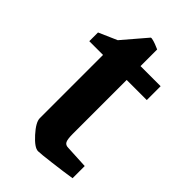

<svg xmlns="http://www.w3.org/2000/svg" viewBox="-181 -605 670 670"><g transform="rotate(45 154.5 -269.5)"><path d="M147 9.8Q129.4 9.8 99.6 -23.2Q69.8 -56.2 69.8 -76.2V-388.2H2V-431.2L69.8 -460.9L145 -548.8Q148.4 -550.3 159.7 -546.9Q170.9 -543.5 180.7 -539.1L189.9 -535.2V-453.1H289.1V-384.8H189.9V-119.1Q189.9 -92.3 194.8 -82.8Q199.7 -73.2 212.9 -73.2L298.8 -68.8V-8.8Q261.7 -2.9 210.2 3.4Q158.7 9.8 147 9.8Z"/></g></svg>

Font: Grenze SemiBold
Style: Regular
Weight: 600
Designer: Renata Polastri
Foundry: Omnibus-Type
Version: Version 1.002;PS 001.002;hotconv 1.0.88;makeotf.lib2.5.64775